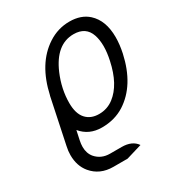

<svg xmlns="http://www.w3.org/2000/svg" viewBox="-179 -660 896 974"><g transform="rotate(-30 269.5 -173.0)"><path d="M202.1 -353Q167.5 -272 167.5 -190.4Q167.5 -128.4 195.3 -97.4Q223.1 -66.4 271.5 -66.4Q319.8 -66.4 357.4 -95.2Q426.8 -148.4 453.1 -272Q462.9 -316.4 462.9 -353.5Q462.9 -390.6 453.1 -419.9Q432.1 -482.4 360.4 -482.4Q257.8 -482.4 202.1 -353ZM528.3 -272Q492.2 -106.9 381.8 -36.1Q324.7 0 249.8 0Q174.8 0 130.4 -54.2L119.1 -1.5Q114.7 19 114.7 36.1Q114.7 74.2 136.2 99.6Q167.5 135.3 218.3 135.3H286.1Q347.2 135.3 374 174.3L282.7 201.7H199.7Q121.1 201.7 75.2 146.5Q40.5 104.5 40.5 41.5Q40.5 17.6 46.4 -8.8L101.6 -272L102.1 -272.5Q138.7 -439 249 -510.7Q306.6 -548.3 374.3 -548.3Q441.9 -548.3 483.4 -510.7Q538.6 -460.4 538.6 -362.8Q538.6 -320.3 528.3 -272Z"/></g></svg>

Font: Tuffy
Style: Italic
Weight: 400
Italic angle: -12°
Designer: Thatcher Ulrich, Karoly Barta and Michael Everson
Version: Version 001.271